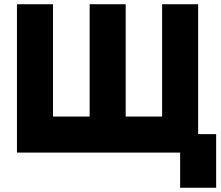

<svg xmlns="http://www.w3.org/2000/svg" viewBox="-20 -720 1045 906"><path d="M60 -700V0H830V166H1000V-87H915V-700H745V-170H573V-700H403V-170H230V-700Z"/></svg>

Font: Unageo
Style: Black
Weight: 900
Designer: Richard Sepsi
Foundry: Richard Sepsi
Version: Version 2.000